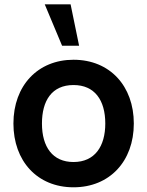

<svg xmlns="http://www.w3.org/2000/svg" viewBox="-20 -822 658 858"><path d="M333.5 -617.5H257.5L180 -802.5H295.5ZM308.5 15C470 15 578 -101.5 578 -270C578 -437 471.5 -555 308.5 -555C149 -555 40 -439.5 40 -270C40 -103 146 15 308.5 15ZM308.5 -98C215.5 -98 167.5 -165 167.5 -270C167.5 -372 211.5 -442 308.5 -442C403 -442 450.5 -374.5 450.5 -270C450.5 -168.5 404 -98 308.5 -98Z"/></svg>

Font: Hauora
Style: Bold
Weight: 700
Designer: Wayne Shih
Foundry: WCYS
Version: Version 1.001;hotconv 1.0.109;makeotfexe 2.5.65596